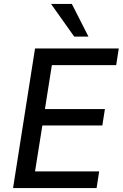

<svg xmlns="http://www.w3.org/2000/svg" viewBox="-20 -950 620 970"><path d="M46 0 157 -705H580L567 -621H242L207 -399H510L497 -316H194L157 -84H481L468 0ZM355 -765 238 -930H343L427 -765Z"/></svg>

Font: Nunito Sans 10pt SemiCondensed SemiBold
Style: Italic
Weight: 600
Width: 4
Italic angle: -9°
Designer: Vernon Adams
Foundry: Vernon Adams
Version: Version 3.101;gftools[0.9.27]